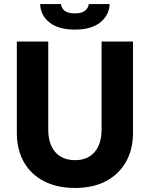

<svg xmlns="http://www.w3.org/2000/svg" viewBox="-20 -910 739 947"><path d="M350 17Q260 17 195.5 -17Q131 -51 97 -112Q63 -173 63 -255V-705H218V-269Q218 -223 233.5 -189.5Q249 -156 278.5 -138Q308 -120 350 -120Q392 -120 421 -138Q450 -156 465.5 -189.5Q481 -223 481 -269V-705H636V-255Q636 -173 601.5 -112Q567 -51 503.5 -17Q440 17 350 17ZM349 -764Q269 -764 224.5 -799Q180 -834 178 -890H281Q283 -869 299.5 -856.5Q316 -844 349 -844Q382 -844 398.5 -856.5Q415 -869 418 -890H521Q518 -834 474 -799Q430 -764 349 -764Z"/></svg>

Font: TikTok Sans 24pt
Style: Bold
Weight: 700
Version: Version 4.000